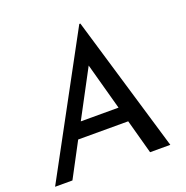

<svg xmlns="http://www.w3.org/2000/svg" viewBox="-133 -876 968 999"><g transform="rotate(-20 350.5 -376.5)"><path d="M478 -190H201L100 0H4L412 -753H418L642 0H530ZM455 -274 384 -533 246 -274Z"/></g></svg>

Font: Josefin Sans
Style: Italic
Weight: 400
Italic angle: -7°
Designer: Santiago Orozco
Foundry: Typemade
Version: Version 2.000